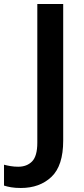

<svg xmlns="http://www.w3.org/2000/svg" viewBox="-98 -734 421 957"><path d="M6 203Q-22 203 -42.5 199.5Q-63 196 -78 191V87Q-63 91 -45 94Q-27 97 -7 97Q36 97 62 70.5Q88 44 88 -23V-714H217V-33Q217 92 158.5 147.5Q100 203 6 203Z"/></svg>

Font: Noto Sans Lao Looped SemiBold
Style: Regular
Weight: 600
Designer: Mark Frömberg, Ben Mitchell
Foundry: The Fontpad Ltd
Version: Version 1.002; ttfautohint (v1.8.4.7-5d5b)